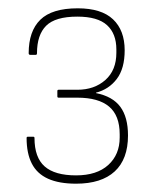

<svg xmlns="http://www.w3.org/2000/svg" viewBox="-20 -795 373 462"><path d="M163 -353Q122 -353 95.5 -365Q69 -377 56.5 -401.5Q44 -426 44 -463Q44 -466 47 -466H60Q63 -466 63 -463Q63 -416 87.5 -394.5Q112 -373 163 -373Q213 -373 240.5 -398Q268 -423 268 -464V-472Q268 -517 242.5 -538.5Q217 -560 166 -560H121Q118 -560 118 -563V-576Q118 -579 121 -579H166Q207 -579 233.5 -602.5Q260 -626 260 -668V-676Q260 -714 237.5 -734.5Q215 -755 166 -755Q113 -755 91 -733Q69 -711 69 -667Q69 -663 66 -663H53Q49 -663 49 -667Q49 -720 77 -747.5Q105 -775 167 -775Q224 -775 252 -748.5Q280 -722 280 -674Q280 -630 261 -605Q242 -580 211 -572V-571Q251 -563 269.5 -538Q288 -513 288 -469Q288 -412 256 -382.5Q224 -353 163 -353Z"/></svg>

Font: Sofia Sans Semi Condensed Thin
Style: Regular
Weight: 250
Version: Version 4.100